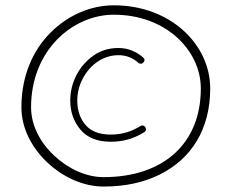

<svg xmlns="http://www.w3.org/2000/svg" viewBox="-20 -702 867 718"><path d="M516.1 -468.3C519 -471.7 520.5 -474.6 520.5 -477.5C520.5 -481 518.6 -483.9 515.1 -487.3C490.2 -508.8 459.5 -522.5 422.9 -522.5C387.7 -522.5 356.4 -513.2 329.6 -494.1C274.9 -456.1 242.7 -392.1 242.7 -326.2C242.7 -283.7 255.4 -247.6 280.8 -217.3C306.2 -187 344.2 -171.9 394.5 -171.9C445.3 -171.9 485.4 -186.5 519 -207.5C523.4 -210.4 525.9 -213.9 525.9 -218.3C525.9 -220.7 524.9 -223.1 523.4 -226.1C520.5 -230.5 517.1 -232.9 512.7 -232.9C510.3 -232.9 507.8 -231.9 504.9 -230.5C473.6 -211.4 439.5 -198.7 394.5 -198.7C351.6 -198.7 319.8 -210.9 299.8 -234.9C279.3 -258.8 269 -289.1 269 -326.2C269 -355 275.9 -382.3 289.6 -408.2C316.4 -459.5 364.7 -495.6 422.9 -495.6C452.6 -495.6 477.1 -485.4 497.1 -467.3C499.5 -464.8 502.4 -463.9 505.9 -463.9C506.3 -463.9 511.7 -462.9 516.1 -468.3ZM60.1 -300.8C60.1 -222.2 99.1 -148.4 158.2 -93.3C217.3 -38.1 293 -4.4 367.2 -4.4C446.8 -4.4 516.1 -19 576.2 -48.8C695.8 -107.4 766.1 -219.2 766.1 -371.1C766.1 -534.7 618.7 -682.1 405.8 -682.1C318.4 -682.1 233.4 -645 167.5 -578.6C101.6 -511.7 60.1 -416.5 60.1 -300.8ZM96.2 -300.8C96.2 -514.2 252 -647 405.8 -647C602.1 -647 731 -512.2 731 -371.1C731 -164.6 590.3 -39.6 367.2 -39.6C302.7 -39.6 235.8 -70.3 183.1 -119.6C130.4 -168.5 96.2 -232.9 96.2 -300.8Z"/></svg>

Font: Mikhak ExtraLight
Style: Regular
Weight: 200
Designer: Amin Abedi
Version: Version 3.2